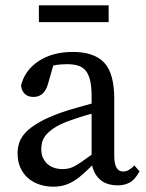

<svg xmlns="http://www.w3.org/2000/svg" viewBox="-20 -686 550 721"><path d="M324 -259Q298 -252 273.5 -244Q249 -236 233 -230Q200 -217 180.5 -203.5Q161 -190 151 -177Q141 -164 138 -151Q135 -138 135 -127Q135 -107 140.5 -95Q146 -83 154 -74Q177 -51 215 -51Q227 -51 238 -53.5Q249 -56 261 -62.5Q273 -69 288 -79.5Q303 -90 324 -105ZM504 -43Q487 -11 467 -0.5Q447 10 423 10Q381 10 357 -10.5Q333 -31 326 -65Q306 -45 289 -30Q272 -15 255 -5Q238 5 220 10Q202 15 180 15Q153 15 128.5 7Q104 -1 85.5 -17Q67 -33 56.5 -56.5Q46 -80 46 -111Q46 -132 53 -152Q60 -172 78 -190.5Q96 -209 128.5 -227.5Q161 -246 212 -264Q235 -272 264.5 -280.5Q294 -289 324 -297V-324Q324 -360 318.5 -383.5Q313 -407 302 -420.5Q291 -434 273.5 -439.5Q256 -445 231 -445Q220 -445 207.5 -444Q195 -443 180 -440L160 -370Q146 -322 106 -322Q85 -322 73 -333.5Q61 -345 59 -365Q73 -422 125 -456.5Q177 -491 254 -491Q333 -491 371 -451Q409 -411 409 -315V-101Q409 -42 442 -42Q454 -42 463 -47.5Q472 -53 479 -59L484 -65ZM126 -666H388V-603H126Z"/></svg>

Font: SourceSerifPro
Style: Book
Weight: 400
Designer: Frank Grießhammer
Foundry: Adobe Systems Incorporated
Version: Version 1.014;PS Version 1.0;hotconv 1.0.73;makeotf.lib2.5.5